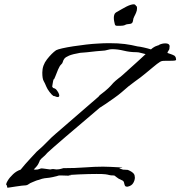

<svg xmlns="http://www.w3.org/2000/svg" viewBox="-20 -834 840 894"><path d="M16 40Q13 40 13 36Q14 35 11.5 29Q9 23 9 28V29Q7 22 16 7Q25 -8 41 -23Q57 -38 76 -44Q97 -70 119.5 -94Q142 -118 151 -128Q177 -150 198.5 -172.5Q220 -195 239 -211L439 -384Q441 -388 448 -393.5Q455 -399 461.5 -404Q468 -409 468 -409Q487 -425 494 -433Q501 -441 508 -448.5Q515 -456 534 -471Q539 -474 553 -486.5Q567 -499 584 -514.5Q601 -530 614.5 -542Q628 -554 631 -557L658 -582Q648 -584 636.5 -587.5Q625 -591 615 -591H614Q585 -591 556.5 -598Q528 -605 502 -605Q492 -605 480 -601.5Q468 -598 460 -598Q452 -598 429 -595.5Q406 -593 383.5 -590.5Q361 -588 353 -588Q318 -582 301.5 -575Q285 -568 279.5 -560.5Q274 -553 272.5 -546Q271 -539 265 -534Q258 -528 250.5 -510.5Q243 -493 237.5 -478Q232 -463 229 -463Q229 -463 228 -464Q228 -462 228 -460Q227 -458 225.5 -446.5Q224 -435 223 -431Q226 -424 230.5 -423.5Q235 -423 241 -418Q247 -411 251.5 -403Q256 -395 256 -389Q256 -384 251 -382Q244 -382 239 -384.5Q234 -387 230 -387H229Q221 -392 210.5 -406Q200 -420 196 -430Q189 -447 183 -457.5Q177 -468 177 -496Q177 -530 199 -558Q221 -586 241 -600Q248 -604 270 -609Q292 -614 321.5 -618.5Q351 -623 381 -626.5Q411 -630 433 -631Q448 -632 461.5 -632.5Q475 -633 488 -633Q531 -633 561.5 -629Q592 -625 620 -618Q631 -617 649 -613Q667 -609 683 -604Q686 -607 689.5 -609.5Q693 -612 693 -612Q701 -618 712.5 -621.5Q724 -625 721 -625H720Q735 -632 749 -632Q774 -632 769 -612V-610Q769 -603 763.5 -596.5Q758 -590 761 -587Q763 -586 774 -582.5Q785 -579 789 -576V-577Q798 -571 799 -563Q800 -555 800 -555Q798 -552 790 -551.5Q782 -551 772 -551H756Q747 -551 739 -550.5Q731 -550 728 -547V-548Q712 -538 691 -520Q670 -502 656 -491Q637 -475 608 -454.5Q579 -434 547 -405Q532 -392 510 -376.5Q488 -361 469.5 -348.5Q451 -336 444 -332Q407 -300 366 -265.5Q325 -231 289.5 -200.5Q254 -170 230 -149Q206 -128 201 -123Q188 -108 180 -102Q172 -96 164 -85H165Q165 -85 159.5 -73Q154 -61 137 -45Q139 -45 141.5 -44.5Q144 -44 145 -44Q156 -44 163 -47Q170 -50 174 -50Q175 -50 183.5 -49Q192 -48 202 -46.5Q212 -45 214 -45Q219 -46 222 -46.5Q225 -47 227 -47Q232 -47 235 -46Q238 -45 243 -45Q248 -45 255 -46Q262 -47 275 -51H276Q329 -51 375 -54.5Q421 -58 460 -58Q474 -58 495 -57Q516 -56 533 -55Q550 -54 550 -53Q550 -52 540 -52H539Q536 -52 536 -51Q536 -50 545.5 -46.5Q555 -43 558 -44L574 -43H575Q595 -35 603 -25Q608 -18 608 -7Q608 5 600.5 18Q593 31 575 35Q564 36 561.5 30Q559 24 557.5 16Q556 8 545 4Q532 -1 522 -9.5Q512 -18 510 -17Q495 -17 488.5 -19Q482 -21 471 -22.5Q460 -24 430 -24Q414 -24 392 -23.5Q370 -23 348.5 -22Q327 -21 313 -20Q299 -19 299 -18H313Q310 -17 306.5 -16.5Q303 -16 298 -16Q291 -16 283 -16.5Q275 -17 267 -17Q262 -17 257.5 -17Q253 -17 248 -15Q222 -8 209.5 -6.5Q197 -5 187.5 -4Q178 -3 159 4H158Q156 4 148.5 7Q141 10 134 13Q127 16 127 16Q121 18 113.5 23.5Q106 29 100 29Q95 29 81.5 30.5Q68 32 53 34.5Q38 37 27 38.5Q16 40 16 40ZM229 -459Q229 -459 229 -459Q229 -459 228 -460Q229 -462 229 -460ZM524 -714Q517 -714 515 -720Q513 -726 512 -733Q510 -741 510 -751Q510 -758 512 -765Q514 -772 520 -776Q536 -785 547 -791.5Q558 -798 568 -803Q590 -814 603 -814Q609 -814 613 -807.5Q617 -801 617 -805V-806Q617 -808 617.5 -803Q618 -798 618 -795Q618 -785 614 -776Q611 -768 605.5 -758Q600 -748 599 -736Q597 -723 583 -722.5Q569 -722 561 -717Q554 -714 542 -714Q530 -714 525 -714Z"/></svg>

Font: Vujahday Script
Style: Regular
Weight: 400
Designer: Robert E. Leuschke
Foundry: Robert E. Leuschke
Version: Version 1.010; ttfautohint (v1.8.3)